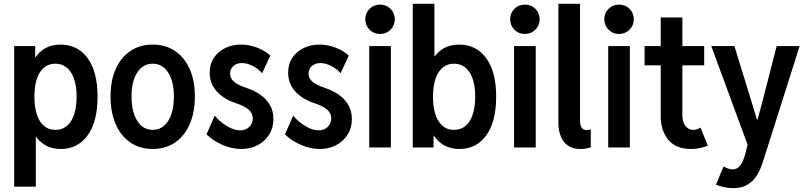

<svg xmlns="http://www.w3.org/2000/svg" viewBox="-20 -772 4220 1005"><path d="M54.2 205.1V-530.8H164.1V-472.2H178.2L157.2 -406.7V-121.6L186 -55.7H167.5V205.1ZM298.3 7.8Q209 7.8 162.4 -65.7Q115.7 -139.2 115.7 -267.1Q115.7 -394 161.9 -466.3Q208 -538.6 296.9 -538.6Q386.7 -538.6 438.7 -467.5Q490.7 -396.5 490.7 -266.1Q490.7 -134.8 438.7 -63.5Q386.7 7.8 298.3 7.8ZM270 -92.3Q322.8 -92.3 351.8 -138.4Q380.9 -184.6 380.9 -266.1Q380.9 -347.7 351.3 -393.1Q321.8 -438.5 269.5 -438.5Q217.3 -438.5 188.7 -393.1Q160.2 -347.7 160.2 -266.1Q160.2 -183.6 189 -137.9Q217.8 -92.3 270 -92.3Z M779.3 7.8Q711.9 7.8 662.4 -26.1Q612.8 -60.1 585.7 -121.8Q558.6 -183.6 558.6 -267.1Q558.6 -350.1 585.7 -410.9Q612.8 -471.7 662.4 -505.1Q711.9 -538.6 779.3 -538.6Q846.7 -538.6 896.2 -505.1Q945.8 -471.7 972.9 -410.9Q1000 -350.1 1000 -267.1Q1000 -183.6 972.9 -121.8Q945.8 -60.1 896.2 -26.1Q846.7 7.8 779.3 7.8ZM779.3 -92.3Q830.6 -92.3 860.4 -139.2Q890.1 -186 890.1 -267.1Q890.1 -346.2 860.4 -392.3Q830.6 -438.5 779.3 -438.5Q728 -438.5 698.2 -392.3Q668.5 -346.2 668.5 -267.1Q668.5 -187 698.2 -139.6Q728 -92.3 779.3 -92.3Z M1243.7 7.8Q1192.9 7.8 1143.3 -14.2Q1093.8 -36.1 1061 -68.8L1104 -166.5Q1132.8 -132.3 1169.2 -111.1Q1205.6 -89.8 1236.8 -89.8Q1267.1 -89.8 1285.2 -108.2Q1303.2 -126.5 1303.2 -152.3Q1303.2 -180.7 1279.8 -199.7Q1256.3 -218.8 1213.4 -232.4Q1173.8 -245.6 1143.3 -267.6Q1112.8 -289.6 1095.2 -320.6Q1077.6 -351.6 1077.6 -391.6Q1077.6 -437 1099.9 -470Q1122.1 -502.9 1159.2 -520.8Q1196.3 -538.6 1241.2 -538.6Q1284.7 -538.6 1325.9 -522.7Q1367.2 -506.8 1395 -481L1352.1 -388.7Q1333.5 -410.6 1303.7 -426.3Q1273.9 -441.9 1245.6 -441.9Q1220.2 -441.9 1202.4 -427Q1184.6 -412.1 1184.6 -386.7Q1184.6 -361.8 1204.8 -344.2Q1225.1 -326.7 1273.9 -310.5Q1309.1 -298.8 1340.6 -277.6Q1372.1 -256.3 1391.6 -224.6Q1411.1 -192.9 1411.1 -148.9Q1411.1 -102.5 1388.9 -67.4Q1366.7 -32.2 1328.6 -12.2Q1290.5 7.8 1243.7 7.8Z M1654.3 7.8Q1603.5 7.8 1554 -14.2Q1504.4 -36.1 1471.7 -68.8L1514.6 -166.5Q1543.5 -132.3 1579.8 -111.1Q1616.2 -89.8 1647.5 -89.8Q1677.7 -89.8 1695.8 -108.2Q1713.9 -126.5 1713.9 -152.3Q1713.9 -180.7 1690.4 -199.7Q1667 -218.8 1624 -232.4Q1584.5 -245.6 1554 -267.6Q1523.4 -289.6 1505.9 -320.6Q1488.3 -351.6 1488.3 -391.6Q1488.3 -437 1510.5 -470Q1532.7 -502.9 1569.8 -520.8Q1606.9 -538.6 1651.9 -538.6Q1695.3 -538.6 1736.6 -522.7Q1777.8 -506.8 1805.7 -481L1762.7 -388.7Q1744.1 -410.6 1714.4 -426.3Q1684.6 -441.9 1656.2 -441.9Q1630.9 -441.9 1613 -427Q1595.2 -412.1 1595.2 -386.7Q1595.2 -361.8 1615.5 -344.2Q1635.7 -326.7 1684.6 -310.5Q1719.7 -298.8 1751.2 -277.6Q1782.7 -256.3 1802.2 -224.6Q1821.8 -192.9 1821.8 -148.9Q1821.8 -102.5 1799.6 -67.4Q1777.3 -32.2 1739.3 -12.2Q1701.2 7.8 1654.3 7.8Z M1912.6 0V-530.8H2025.9V0ZM1969.2 -594.2Q1936.5 -594.2 1914.3 -616.5Q1892.1 -638.7 1892.1 -671.4Q1892.1 -703.6 1914.3 -725.8Q1936.5 -748 1969.2 -748Q2002 -748 2024.2 -725.8Q2046.4 -703.6 2046.4 -671.4Q2046.4 -638.7 2024.2 -616.5Q2002 -594.2 1969.2 -594.2Z M2140.6 0V-752H2253.9V-477.1H2266.1L2244.6 -395V-116.7L2265.6 -62H2249.5V0ZM2384.8 7.8Q2295.4 7.8 2248.8 -65.7Q2202.1 -139.2 2202.1 -267.1Q2202.1 -394 2248.3 -466.3Q2294.4 -538.6 2383.3 -538.6Q2473.1 -538.6 2525.1 -467.5Q2577.1 -396.5 2577.1 -266.1Q2577.1 -134.8 2525.4 -63.5Q2473.6 7.8 2384.8 7.8ZM2356.4 -92.3Q2409.7 -92.3 2438.5 -138.4Q2467.3 -184.6 2467.3 -266.1Q2467.3 -347.7 2438 -393.1Q2408.7 -438.5 2356.4 -438.5Q2304.2 -438.5 2275.4 -393.1Q2246.6 -347.7 2246.6 -266.1Q2246.6 -183.6 2275.4 -137.9Q2304.2 -92.3 2356.4 -92.3Z M2670.9 0V-530.8H2784.2V0ZM2727.5 -594.2Q2694.8 -594.2 2672.6 -616.5Q2650.4 -638.7 2650.4 -671.4Q2650.4 -703.6 2672.6 -725.8Q2694.8 -748 2727.5 -748Q2760.3 -748 2782.5 -725.8Q2804.7 -703.6 2804.7 -671.4Q2804.7 -638.7 2782.5 -616.5Q2760.3 -594.2 2727.5 -594.2Z M3016.6 7.8Q2978 7.8 2952.9 -9.8Q2927.7 -27.3 2915.3 -58.3Q2902.8 -89.4 2902.8 -129.4V-752H3016.1V-138.7Q3016.1 -128.9 3018.6 -118.2Q3021 -107.4 3028.3 -99.4Q3035.6 -91.3 3050.8 -91.3Q3063 -91.3 3072.3 -95.2V-1Q3060.5 3.4 3045.7 5.6Q3030.8 7.8 3016.6 7.8Z M3163.6 0V-530.8H3276.9V0ZM3220.2 -594.2Q3187.5 -594.2 3165.3 -616.5Q3143.1 -638.7 3143.1 -671.4Q3143.1 -703.6 3165.3 -725.8Q3187.5 -748 3220.2 -748Q3252.9 -748 3275.1 -725.8Q3297.4 -703.6 3297.4 -671.4Q3297.4 -638.7 3275.1 -616.5Q3252.9 -594.2 3220.2 -594.2Z M3597.2 7.8Q3518.1 7.8 3478.3 -40Q3438.5 -87.9 3438.5 -163.6V-680.7H3551.8V-168.5Q3551.8 -131.8 3568.1 -112.1Q3584.5 -92.3 3608.9 -92.3Q3618.7 -92.3 3628.4 -95.7Q3638.2 -99.1 3646.5 -104L3685.1 -9.8Q3668.9 -2.9 3646.2 2.4Q3623.5 7.8 3597.2 7.8ZM3354 -430.2V-530.8H3666V-430.2Z M3816.9 212.9Q3792.5 212.9 3767.6 207Q3742.7 201.2 3727.5 194.8L3767.6 99.1Q3777.3 105.5 3790.3 110.1Q3803.2 114.7 3812.5 114.7Q3835 114.7 3848.1 101.3Q3861.3 87.9 3868.7 70.1Q3876 52.2 3879.9 38.1L3902.3 -50.8L3906.2 21L3703.1 -530.8H3824.2L3916.5 -231L3941.9 -146.5H3945.3L3968.3 -231L4045.4 -530.8H4165.5L3976.6 64.9Q3970.2 85.9 3959.7 111.6Q3949.2 137.2 3931.6 160.2Q3914.1 183.1 3886.2 198Q3858.4 212.9 3816.9 212.9Z"/></svg>

Font: Reddit Sans Condensed SemiBold
Style: Regular
Weight: 600
Designer: Stephen Hutchings
Foundry: Reddit
Version: Version 1.014